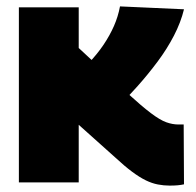

<svg xmlns="http://www.w3.org/2000/svg" viewBox="-20 -570 614 600"><path d="M510 10Q492 10 473.5 6.5Q455 3 435.5 -6.5Q416 -16 392.5 -33.5Q369 -51 340 -78L226 -180V0H39V-547H226V-420L378 -279Q423 -238 451.5 -216.5Q480 -195 499.5 -188Q519 -181 537 -181Q542 -181 546 -181Q550 -181 554 -181L555 6Q546 8 535.5 9Q525 10 510 10ZM347 -234 190 -306Q227 -341 255.5 -371Q284 -401 303.5 -430Q323 -459 336 -488.5Q349 -518 355 -550L555 -541Q545 -500 523.5 -458.5Q502 -417 472.5 -377.5Q443 -338 410.5 -301.5Q378 -265 347 -234Z"/></svg>

Font: Georama ExtraCondensed Thin ExtraBold
Style: Regular
Weight: 800
Version: Version 1.001